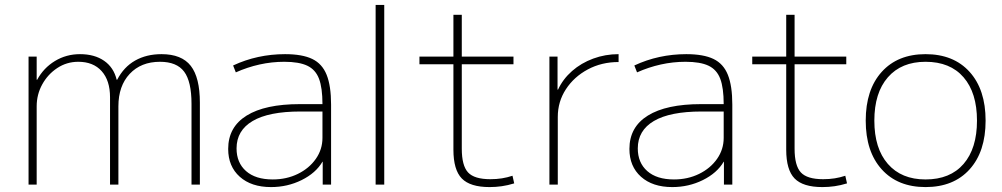

<svg xmlns="http://www.w3.org/2000/svg" viewBox="-20 -750 4072 780"><path d="M96 0V-520H129V-426H131Q157 -474 203 -502Q249 -530 305 -530Q364 -530 403 -503Q442 -476 454 -426H456Q483 -478 529 -504Q575 -530 636 -530Q718 -530 755 -482.5Q792 -435 792 -333V0H758V-328Q758 -419 728 -459Q698 -499 630 -499Q553 -499 507 -450Q461 -401 461 -318V0H427V-355Q427 -423 393 -461Q359 -499 298 -499Q251 -499 212.5 -473.5Q174 -448 151.5 -407Q129 -366 129 -318V0Z M1081 10Q1001 10 954 -32Q907 -74 907 -145Q907 -234 982 -280.5Q1057 -327 1198 -327H1290Q1290 -393 1276 -430Q1262 -467 1228.5 -483Q1195 -499 1135 -499Q1084 -499 1034.5 -488Q985 -477 938 -456L927 -484Q976 -507 1029 -518.5Q1082 -530 1138 -530Q1208 -530 1248.5 -510.5Q1289 -491 1307 -446Q1325 -401 1325 -325V0H1291V-93H1290Q1263 -47 1205.5 -18.5Q1148 10 1081 10ZM1088 -21Q1144 -21 1190 -43.5Q1236 -66 1263 -104.5Q1290 -143 1290 -190V-297H1200Q1072 -297 1006.5 -258.5Q941 -220 941 -147Q941 -89 979.5 -55Q1018 -21 1088 -21Z M1506 0V-730H1541V0Z M1969 10Q1890 10 1856 -25Q1822 -60 1822 -142V-489H1684V-520H1822V-690H1856V-520H2066V-489H1856V-146Q1856 -77 1881.5 -49.5Q1907 -22 1972 -22Q1997 -22 2019 -25.5Q2041 -29 2062 -36L2069 -5Q2043 3 2018.5 6.5Q1994 10 1969 10Z M2212 0V-520H2245V-386H2247Q2267 -429 2304 -461.5Q2341 -494 2390 -512Q2439 -530 2493 -530V-498Q2424 -498 2368 -468Q2312 -438 2279 -387.5Q2246 -337 2246 -275V0Z M2711 10Q2631 10 2584 -32Q2537 -74 2537 -145Q2537 -234 2612 -280.5Q2687 -327 2828 -327H2920Q2920 -393 2906 -430Q2892 -467 2858.5 -483Q2825 -499 2765 -499Q2714 -499 2664.5 -488Q2615 -477 2568 -456L2557 -484Q2606 -507 2659 -518.5Q2712 -530 2768 -530Q2838 -530 2878.5 -510.5Q2919 -491 2937 -446Q2955 -401 2955 -325V0H2921V-93H2920Q2893 -47 2835.5 -18.5Q2778 10 2711 10ZM2718 -21Q2774 -21 2820 -43.5Q2866 -66 2893 -104.5Q2920 -143 2920 -190V-297H2830Q2702 -297 2636.5 -258.5Q2571 -220 2571 -147Q2571 -89 2609.5 -55Q2648 -21 2718 -21Z M3321 10Q3242 10 3208 -25Q3174 -60 3174 -142V-489H3036V-520H3174V-690H3208V-520H3418V-489H3208V-146Q3208 -77 3233.5 -49.5Q3259 -22 3324 -22Q3349 -22 3371 -25.5Q3393 -29 3414 -36L3421 -5Q3395 3 3370.5 6.5Q3346 10 3321 10Z M3740 10Q3627 10 3562 -62Q3497 -134 3497 -260Q3497 -386 3562 -458Q3627 -530 3740 -530Q3854 -530 3919 -458Q3984 -386 3984 -260Q3984 -134 3919 -62Q3854 10 3740 10ZM3740 -21Q3840 -21 3894.5 -84Q3949 -147 3949 -260Q3949 -373 3894.5 -436Q3840 -499 3740 -499Q3642 -499 3587 -436Q3532 -373 3532 -260Q3532 -147 3587 -84Q3642 -21 3740 -21Z"/></svg>

Font: M PLUS 1 Thin ExtraLight
Style: Regular
Weight: 250
Version: Version 1.001